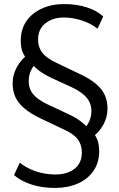

<svg xmlns="http://www.w3.org/2000/svg" viewBox="-20 -734 585 943"><path d="M250 189Q186 189 134 172Q82 155 49 126L77 65Q98 82 126.5 95.5Q155 109 187.5 116Q220 123 252 123Q310 123 346 95Q382 67 382 15Q382 -22 363 -48.5Q344 -75 294 -98L182 -151Q132 -175 101 -200.5Q70 -226 56 -256.5Q42 -287 42 -325Q42 -367 63.5 -405.5Q85 -444 119 -468L111 -445Q99 -459 90.5 -480Q82 -501 82 -534Q82 -590 109.5 -630Q137 -670 185.5 -692Q234 -714 295 -714Q356 -714 406 -698Q456 -682 487 -653L459 -593Q427 -619 382 -633.5Q337 -648 294 -648Q239 -648 203 -619.5Q167 -591 167 -539Q167 -503 186.5 -476.5Q206 -450 256 -426L367 -373Q421 -348 451.5 -322Q482 -296 495 -266.5Q508 -237 508 -200Q508 -158 487 -120.5Q466 -83 431 -58L438 -81Q450 -68 458.5 -46Q467 -24 467 9Q467 65 439 105.5Q411 146 362 167.5Q313 189 250 189ZM121 -335Q121 -310 131 -289.5Q141 -269 163.5 -251.5Q186 -234 223 -217L319 -172Q355 -155 378 -137Q401 -119 414 -102L391 -100Q410 -118 419.5 -141Q429 -164 429 -189Q429 -213 419.5 -233Q410 -253 388 -271.5Q366 -290 327 -308L231 -352Q196 -369 172 -387Q148 -405 135 -423L159 -424Q139 -406 130 -383Q121 -360 121 -335Z"/></svg>

Font: Nunito Sans 8pt
Style: Regular
Weight: 400
Version: Version 3.101;gftools[0.9.27]